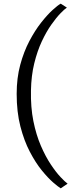

<svg xmlns="http://www.w3.org/2000/svg" viewBox="-20 -846 456 1048"><path d="M71 -334Q71 -420 90.5 -492.2Q110 -564.5 140.5 -622.2Q171 -680 204.5 -722.5Q238 -765 266.8 -791.2Q295.5 -817.5 311.5 -826L345 -804.5Q332.5 -796.5 309.8 -773Q287 -749.5 260 -711.2Q233 -673 208.2 -620.2Q183.5 -567.5 167 -500.2Q150.5 -433 149 -352Q147 -260.5 162.2 -185Q177.5 -109.5 203 -50.5Q228.5 8.5 257 51.2Q285.5 94 310.2 120.2Q335 146.5 349 156.5L311.5 182Q298 174 270 149.8Q242 125.5 208 83.8Q174 42 142.8 -17.8Q111.5 -77.5 91.2 -156.2Q71 -235 71 -334Z"/></svg>

Font: Merriweather 36pt Light
Style: Regular
Weight: 300
Designer: Eben Sorkin
Foundry: Eben Sorkin
Version: Version 2.100